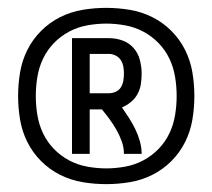

<svg xmlns="http://www.w3.org/2000/svg" viewBox="-20 -905 540 488"><path d="M163 -514V-808H257Q275 -808 291.5 -802Q308 -796 319.5 -783Q331 -770 335.5 -752.5Q340 -735 340 -718Q340 -704 338 -691Q336 -678 329.5 -666Q323 -654 312.5 -645.5Q302 -637 290 -632Q299 -619 308 -605Q317 -591 324 -576.5Q331 -562 335.5 -546Q340 -530 340 -514H295Q295 -530 289.5 -545.5Q284 -561 276 -575Q268 -589 258.5 -602Q249 -615 239 -627H208V-514ZM208 -668H257Q266 -668 274.5 -672Q283 -676 287.5 -683.5Q292 -691 293.5 -700Q295 -709 295 -718Q295 -727 293.5 -735.5Q292 -744 287.5 -751.5Q283 -759 274.5 -763.5Q266 -768 257 -768H208ZM250 -437Q220 -437 190 -442Q160 -447 133 -460.5Q106 -474 84.5 -495.5Q63 -517 49.5 -544Q36 -571 31 -601Q26 -631 26 -661Q26 -691 31 -721Q36 -751 49.5 -778Q63 -805 84.5 -826.5Q106 -848 133 -861.5Q160 -875 190 -880Q220 -885 250 -885Q280 -885 310 -880Q340 -875 367 -861.5Q394 -848 415.5 -826.5Q437 -805 450.5 -778Q464 -751 469 -721Q474 -691 474 -661Q474 -631 469 -601Q464 -571 450.5 -544Q437 -517 415.5 -495.5Q394 -474 367 -460.5Q340 -447 310 -442Q280 -437 250 -437ZM250 -477Q274 -477 298.5 -481.5Q323 -486 344.5 -497.5Q366 -509 383 -526.5Q400 -544 410.5 -566Q421 -588 425 -612.5Q429 -637 429 -661Q429 -685 425 -709.5Q421 -734 410.5 -756Q400 -778 383 -795.5Q366 -813 344.5 -824.5Q323 -836 298.5 -840.5Q274 -845 250 -845Q226 -845 201.5 -840.5Q177 -836 155.5 -824.5Q134 -813 117 -795.5Q100 -778 89.5 -756Q79 -734 75 -709.5Q71 -685 71 -661Q71 -637 75 -612.5Q79 -588 89.5 -566Q100 -544 117 -526.5Q134 -509 155.5 -497.5Q177 -486 201.5 -481.5Q226 -477 250 -477Z"/></svg>

Font: Iosevka Curly
Style: Regular
Weight: 400
Monospace: yes
Designer: Belleve Invis
Foundry: Belleve Invis
Version: Version 22.1.2; ttfautohint (v1.8.4)